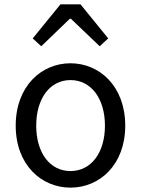

<svg xmlns="http://www.w3.org/2000/svg" viewBox="-20 -847 646 880"><path d="M303 13C436 13 554 -91 554 -271C554 -452 436 -557 303 -557C170 -557 52 -452 52 -271C52 -91 170 13 303 13ZM303 -63C209 -63 146 -146 146 -271C146 -396 209 -480 303 -480C397 -480 461 -396 461 -271C461 -146 397 -63 303 -63ZM130 -671 169 -635 300 -761H305L437 -635L476 -671L349 -827H257Z"/></svg>

Font: Noto Sans CJK HK
Style: Regular
Weight: 400
Designer: Ryoko NISHIZUKA 西塚涼子 (kana, bopomofo & ideographs); Paul D. Hunt (Latin, Greek & Cyrillic); Sandoll Communications 산돌커뮤니
Foundry: Adobe
Version: Version 2.004;hotconv 1.0.118;makeotfexe 2.5.65603